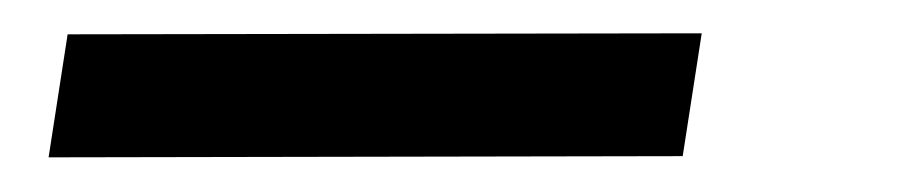

<svg xmlns="http://www.w3.org/2000/svg" viewBox="-20 26 539 113"><path d="M8.6 118.6 19.8 46.2 393 45.6 381.8 117.9Z"/></svg>

Font: Public Sans Thin
Style: Italic
Weight: 100
Italic angle: -8°
Designer: The Public Sans project authors (U.S. Web Design System). Libre Franklin designed by Pablo Impallari and Rodrigo Fuenzal
Version: Version 2.000